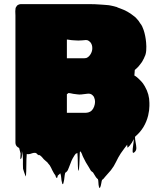

<svg xmlns="http://www.w3.org/2000/svg" viewBox="-20 -720 774 933"><path d="M706 -205Q706 -185 700 -159Q685 -98 640 -59Q639 -58 638 -57Q637 -56 636 -55Q636 -43 639 -28.5Q642 -14 642.5 -1Q643 12 633 20Q625 27 624.5 16Q624 5 627 -13Q630 -31 630 -44Q622 -26 610 -12Q609 -11 607 -9Q605 -7 603 -5Q600 -2 600 -2Q599 -6 598.5 -9.5Q598 -13 598 -17Q590 -7 582.5 3.5Q575 14 567 25Q554 45 544 66.5Q534 88 519 107Q512 115 504.5 123.5Q497 132 490 140Q487 144 483.5 148Q480 152 476 154Q474 159 472 171.5Q470 184 467 190Q467 191 465.5 192.5Q464 194 463 193Q461 190 460.5 186Q460 182 459 178Q458 171 458 164.5Q458 158 456 151Q455 150 451.5 147Q448 144 447 142Q446 141 446 140.5Q446 140 445 139L440 131Q438 128 436 124.5Q434 121 432 118Q432 118 430 116.5Q428 115 424 112Q420 108 417.5 102.5Q415 97 412 93Q404 81 397 68.5Q390 56 384 43Q382 37 380 34Q379 29 376.5 25Q374 21 372 16L368 18Q367 38 366.5 58.5Q366 79 364 99Q364 102 362.5 106.5Q361 111 360 109Q358 87 358 66Q358 45 356 24Q356 22 355 23.5Q354 25 352 25Q350 27 348 27L342 35L333 50Q327 61 323 73Q319 85 314 96L311 103Q311 104 310.5 104.5Q310 105 310 106Q308 109 306 112Q304 115 301 117Q299 119 297 119Q294 131 293 143Q292 155 289 166Q288 168 287.5 171.5Q287 175 285 175Q283 175 282.5 171.5Q282 168 281 166Q278 155 277.5 144Q277 133 273 122Q270 125 267 128Q264 131 261 133Q260 136 258.5 142Q257 148 252 141Q251 139 250.5 136.5Q250 134 249 132Q247 130 245.5 127Q244 124 242 122Q242 121 241.5 121Q241 121 241 120Q234 108 228.5 95.5Q223 83 213 73Q212 71 211 70Q210 69 209 68L202 62Q200 60 197.5 58Q195 56 193 54Q189 49 184 43.5Q179 38 173 34Q167 32 168.5 33Q170 34 171.5 35Q173 36 166 33Q162 31 159.5 27.5Q157 24 152 23Q145 22 139 24Q133 26 126 28Q118 30 114 29Q110 29 110 28Q108 50 108 82Q108 114 106 137Q106 139 104.5 135Q103 131 102 130Q99 122 96.5 114.5Q94 107 92 100Q91 79 91.5 58Q92 37 87 16Q86 10 86.5 18Q87 26 86.5 36.5Q86 47 82 52Q78 57 79 45Q80 33 80 26L73 -1Q69 -3 66 -5Q55 -13 55 -27V-645Q55 -652 54.5 -659Q54 -666 55 -673Q55 -680 57 -684Q59 -688 63 -693Q72 -700 82 -700H203Q213 -700 239 -700Q265 -700 298 -700Q331 -700 362 -700Q393 -700 414 -700Q428 -700 441 -699.5Q454 -699 466 -698Q470 -698 473.5 -697.5Q477 -697 481 -697Q491 -696 500 -695.5Q509 -695 518 -693Q523 -692 527.5 -691Q532 -690 536 -689Q538 -689 539 -688Q544 -687 547 -686Q550 -685 553 -683Q556 -682 558.5 -681Q561 -680 564 -679Q601 -666 629 -643Q632 -641 635 -638.5Q638 -636 640 -634Q645 -629 648 -625Q654 -619 661 -607Q667 -600 671 -591.5Q675 -583 678 -574Q687 -547 690 -514Q692 -494 690.5 -474.5Q689 -455 682 -443Q681 -440 680 -437.5Q679 -435 677 -432Q674 -425 670 -419Q666 -413 661 -407Q659 -405 657 -402Q655 -399 653 -397L644 -388Q641 -386 635 -380Q634 -373 634 -366.5Q634 -360 633 -353Q639 -350 644.5 -345.5Q650 -341 652 -339L667 -324Q675 -316 684 -300Q706 -262 706 -220ZM313 -527 305 -528V-437H390Q395 -437 399 -438Q410 -442 418 -453.5Q426 -465 428 -478Q429 -486 428 -494Q427 -502 423 -509Q420 -515 413 -520Q413 -520 413 -520.5Q413 -521 412 -521Q405 -526 397 -525.5Q389 -525 381 -524Q371 -523 361 -523Q351 -523 341 -524Q334 -524 327 -525Q320 -526 313 -527ZM305 -172H397Q402 -172 410 -174Q429 -179 437.5 -202.5Q446 -226 438 -245L436 -250Q434 -253 430 -257Q420 -267 404 -264.5Q388 -262 375 -261Q365 -260 355.5 -261.5Q346 -263 336 -264Q330 -266 324 -266.5Q318 -267 313 -268L305 -262Z"/></svg>

Font: Rubik Wet Paint
Style: Regular
Weight: 400
Designer: Hubert and Fischer, NaN
Foundry: Hubert and Fischer, NaN
Version: Version 2.200